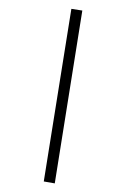

<svg xmlns="http://www.w3.org/2000/svg" viewBox="-86 -817 565 860"><g transform="rotate(-10 196.5 -386.5)"><path d="M45 -25 301 -765 348 -749 92 -8Z"/></g></svg>

Font: Leon Sans
Style: Light
Weight: 300
Designer: Jongmin Kim
Version: Version 1.2